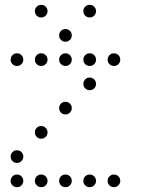

<svg xmlns="http://www.w3.org/2000/svg" viewBox="-20 -796 640 792"><path d="M149 -776Q139 -776 131.5 -768.5Q124 -761 124 -751V-749Q124 -739 131.5 -731.5Q139 -724 149 -724H151Q161 -724 168.5 -731.5Q176 -739 176 -749V-751Q176 -761 168.5 -768.5Q161 -776 151 -776ZM349 -776Q339 -776 331.5 -768.5Q324 -761 324 -751V-749Q324 -739 331.5 -731.5Q339 -724 349 -724H351Q361 -724 368.5 -731.5Q376 -739 376 -749V-751Q376 -761 368.5 -768.5Q361 -776 351 -776ZM249 -676Q239 -676 231.5 -668.5Q224 -661 224 -651V-649Q224 -639 231.5 -631.5Q239 -624 249 -624H251Q261 -624 268.5 -631.5Q276 -639 276 -649V-651Q276 -661 268.5 -668.5Q261 -676 251 -676ZM49 -576Q39 -576 31.5 -568.5Q24 -561 24 -551V-549Q24 -539 31.5 -531.5Q39 -524 49 -524H51Q61 -524 68.5 -531.5Q76 -539 76 -549V-551Q76 -561 68.5 -568.5Q61 -576 51 -576ZM149 -576Q139 -576 131.5 -568.5Q124 -561 124 -551V-549Q124 -539 131.5 -531.5Q139 -524 149 -524H151Q161 -524 168.5 -531.5Q176 -539 176 -549V-551Q176 -561 168.5 -568.5Q161 -576 151 -576ZM249 -576Q239 -576 231.5 -568.5Q224 -561 224 -551V-549Q224 -539 231.5 -531.5Q239 -524 249 -524H251Q261 -524 268.5 -531.5Q276 -539 276 -549V-551Q276 -561 268.5 -568.5Q261 -576 251 -576ZM349 -576Q339 -576 331.5 -568.5Q324 -561 324 -551V-549Q324 -539 331.5 -531.5Q339 -524 349 -524H351Q361 -524 368.5 -531.5Q376 -539 376 -549V-551Q376 -561 368.5 -568.5Q361 -576 351 -576ZM449 -576Q439 -576 431.5 -568.5Q424 -561 424 -551V-549Q424 -539 431.5 -531.5Q439 -524 449 -524H451Q461 -524 468.5 -531.5Q476 -539 476 -549V-551Q476 -561 468.5 -568.5Q461 -576 451 -576ZM349 -476Q339 -476 331.5 -468.5Q324 -461 324 -451V-449Q324 -439 331.5 -431.5Q339 -424 349 -424H351Q361 -424 368.5 -431.5Q376 -439 376 -449V-451Q376 -461 368.5 -468.5Q361 -476 351 -476ZM249 -376Q239 -376 231.5 -368.5Q224 -361 224 -351V-349Q224 -339 231.5 -331.5Q239 -324 249 -324H251Q261 -324 268.5 -331.5Q276 -339 276 -349V-351Q276 -361 268.5 -368.5Q261 -376 251 -376ZM149 -276Q139 -276 131.5 -268.5Q124 -261 124 -251V-249Q124 -239 131.5 -231.5Q139 -224 149 -224H151Q161 -224 168.5 -231.5Q176 -239 176 -249V-251Q176 -261 168.5 -268.5Q161 -276 151 -276ZM49 -176Q39 -176 31.5 -168.5Q24 -161 24 -151V-149Q24 -139 31.5 -131.5Q39 -124 49 -124H51Q61 -124 68.5 -131.5Q76 -139 76 -149V-151Q76 -161 68.5 -168.5Q61 -176 51 -176ZM49 -76Q39 -76 31.5 -68.5Q24 -61 24 -51V-49Q24 -39 31.5 -31.5Q39 -24 49 -24H51Q61 -24 68.5 -31.5Q76 -39 76 -49V-51Q76 -61 68.5 -68.5Q61 -76 51 -76ZM149 -76Q139 -76 131.5 -68.5Q124 -61 124 -51V-49Q124 -39 131.5 -31.5Q139 -24 149 -24H151Q161 -24 168.5 -31.5Q176 -39 176 -49V-51Q176 -61 168.5 -68.5Q161 -76 151 -76ZM249 -76Q239 -76 231.5 -68.5Q224 -61 224 -51V-49Q224 -39 231.5 -31.5Q239 -24 249 -24H251Q261 -24 268.5 -31.5Q276 -39 276 -49V-51Q276 -61 268.5 -68.5Q261 -76 251 -76ZM349 -76Q339 -76 331.5 -68.5Q324 -61 324 -51V-49Q324 -39 331.5 -31.5Q339 -24 349 -24H351Q361 -24 368.5 -31.5Q376 -39 376 -49V-51Q376 -61 368.5 -68.5Q361 -76 351 -76ZM449 -76Q439 -76 431.5 -68.5Q424 -61 424 -51V-49Q424 -39 431.5 -31.5Q439 -24 449 -24H451Q461 -24 468.5 -31.5Q476 -39 476 -49V-51Q476 -61 468.5 -68.5Q461 -76 451 -76Z"/></svg>

Font: Doto Rounded
Style: Regular
Weight: 400
Monospace: yes
Version: Version 1.000